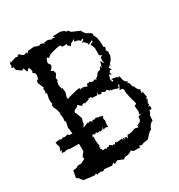

<svg xmlns="http://www.w3.org/2000/svg" viewBox="-146 -689 735 789"><g transform="rotate(-30 222.0 -294.0)"><path d="M135.3 -326.7 139.6 -336.4 139.2 -326.7 143.6 -330.6 185.5 -341.3 202.1 -343.8 204.6 -333.5 208 -342.3 210.9 -335.4 218.3 -341.8 218.8 -336.4 225.6 -337.4Q228 -333 235.4 -333L237.8 -343.8L244.6 -342.3L250 -345.7Q256.8 -339.4 266.1 -339.4L275.9 -343.8L279.3 -335.4L281.7 -343.8Q290.5 -347.2 294.7 -355.7Q298.8 -364.3 313 -366.2L321.8 -380.4L323.2 -368.2L332.5 -398.4L337.9 -385.3L344.7 -382.8L340.3 -389.2L340.8 -408.7L351.1 -413.6L339.8 -419.9V-455.1L331.5 -475.6L344.7 -481.4L345.2 -488.8L324.2 -477.5L325.2 -483.9L313 -497.6L304.2 -499.5L315.9 -507.8L314.5 -514.2L305.2 -507.8Q300.8 -517.1 279.3 -519L284.2 -529.3L264.6 -519.5L258.8 -510.3L248 -518.6L247.6 -526.4L227.1 -525.4L221.2 -534.7Q204.6 -534.2 181.4 -527.1Q158.2 -520 157.7 -512.2L148.9 -519Q141.1 -507.3 141.1 -496.6L149.9 -483.4L143.1 -471.2L135.3 -462.9L145.5 -458.5L149.9 -444.3L138.7 -427.2L141.6 -415.5L137.2 -413.6L134.3 -396.5L138.7 -376L141.6 -380.4L144.5 -358.4ZM151.9 -150.4Q151.4 -145 147.5 -140.1L153.8 -141.6L152.3 -125.5Q152.3 -118.7 153.1 -111.6Q153.8 -104.5 156.2 -96.7L149.9 -92.8L156.2 -88.9L149.9 -84.5L155.8 -81.5L157.7 -73.7L171.9 -75.2L176.8 -69.8L179.2 -76.2L186.5 -74.2L191.4 -80.1L203.1 -71.3L210.4 -73.7L212.4 -67.9L218.8 -78.6L223.1 -73.7L250 -76.2L252.4 -67.9L254.9 -80.1L260.7 -64L260.3 -75.7L269 -72.3L271 -64L277.8 -78.6L284.7 -78.1Q299.3 -78.1 314.9 -86.4L332 -82.5V-94.7L336.4 -88.9V-94.7Q354 -96.2 354 -120.1L371.1 -126.5L357.4 -127.4Q364.3 -129.4 364.7 -140.6L362.3 -166.5Q371.6 -169.4 372.6 -174.3Q360.4 -213.4 357.4 -240.7L360.4 -243.7L352.5 -253.4H341.3L351.1 -273.4L346.7 -277.8L343.3 -263.7L334.5 -263.2Q330.6 -269 309.1 -270V-275.9L302.7 -271.5Q302.2 -279.8 294.9 -281.2L287.1 -276.9L272.5 -284.2L269.5 -277.8L256.8 -280.3L257.8 -292.5L251.5 -281.2L229.5 -282.2L222.7 -288.6L216.8 -286.1L212.4 -290V-283.7L191.4 -277.8L184.6 -281.2Q177.2 -279.3 176.8 -273.4L158.7 -289.1L157.2 -282.7L146 -276.9Q138.2 -275.9 135.7 -265.1L139.6 -259.8L149.9 -230.5Q145 -221.2 145 -211.4Q145 -207 135.3 -194.3Q151.9 -199.2 160.6 -204.6V-200.7L170.4 -203.6Q176.3 -203.6 178.7 -196.8L183.1 -199.2L181.2 -204.1L190.4 -200.7L200.2 -204.6L209.5 -200.2H217.3L216.3 -194.8L220.2 -201.7L222.7 -197.3L227.5 -198.2L229 -193.4L224.6 -188Q224.6 -183.1 226.1 -179.9Q227.5 -176.8 227.5 -174.3Q227.5 -170.9 226.1 -168.7Q224.6 -166.5 224.6 -163.6L225.1 -145.5L214.8 -149.9L203.1 -146L205.1 -158.7L198.7 -147.9L187 -146L184.1 -149.4L175.3 -146L171.4 -151.4L167 -150.4L164.1 -146L157.2 -150.4ZM84 -195.8 82 -216.8 80.1 -224.6 85.9 -251.5 81.5 -256.3 83.5 -271.5 80.1 -294.4 84 -290.5 76.2 -316.9Q69.8 -325.2 69.3 -338.4L73.7 -343.3Q71.3 -352.5 71.3 -361.3Q71.3 -368.7 73.2 -376L77.6 -396L70.3 -389.2L74.2 -406.2L71.3 -415L76.7 -417.5L64.5 -447.8L68.8 -462.4L72.8 -455.6L77.6 -476.6Q77.6 -489.3 66.4 -493.2L69.8 -500.5Q68.4 -513.7 62.5 -520L53.2 -509.3L49.8 -511.7L43.5 -528.3L35.2 -523.4L13.7 -538.6L11.2 -553.2H1L6.3 -561.5L5.4 -573.2Q10.3 -575.7 13.7 -581.5V-574.2L17.6 -577.6L39.6 -584L47.4 -581.5L51.8 -589.8L53.7 -585L55.7 -589.8Q66.9 -575.7 74.7 -575.7L87.4 -579.1L90.3 -571.3L93.8 -579.6L96.7 -581.5L123.5 -584L126.5 -585L130.4 -580.1L132.3 -583.5L135.3 -579.6L152.3 -576.7L150.9 -581.5L166.5 -577.1L168.5 -569.8L169.9 -577.6L188.5 -579.6L205.6 -573.2L210 -576.7L220.2 -571.3L213.4 -582L250 -583.5L267.1 -577.6L271 -571.3L279.3 -571.8L288.6 -560.5L326.2 -544.4Q326.7 -537.1 341.3 -522.5L349.1 -522L347.7 -517.1L354.5 -517.6L363.3 -506.3L358.4 -503.9Q372.6 -488.8 372.6 -449.7V-439.9L378.4 -438L376.5 -427.2L370.6 -422.9L374.5 -423.3L380.9 -412.6L378.4 -407.2L379.4 -397.5Q371.6 -374 361.8 -369.6L359.4 -357.4L357.4 -367.7Q357.4 -358.4 349.1 -357.4L355.5 -340.8L348.1 -345.2L344.2 -338.4L341.8 -339.8L345.7 -324.7L335.9 -331.1L329.6 -312L332.5 -297.9L339.4 -301.3L334 -310.5L359.4 -305.7L361.8 -299.8L366.2 -304.2L370.1 -301.8Q372.1 -281.7 377.7 -275.4Q383.3 -269 389.2 -269L382.8 -261.7L389.2 -260.7L396 -237.8L398.9 -239.3Q406.7 -215.3 417 -215.3Q413.6 -209 413.6 -194.3L419.4 -202.1L424.8 -173.8L417 -169.9L422.9 -166L412.6 -143.6L416 -148.9L417 -141.6L408.7 -136.7L413.1 -135.7L417 -136.7V-123L412.6 -119.6L406.2 -123Q406.2 -111.3 397.5 -102.1L396 -77.6Q377.9 -70.3 372.6 -48.8Q364.3 -48.3 340.8 -20Q310.5 -16.6 309.1 -11.7L297.4 -16.1L295.4 -14.6L298.8 -7.8H267.1L256.3 -16.1Q245.6 -5.9 231.4 -5.4Q217.3 -4.9 216.3 2.4L188.5 -8.8L172.4 0L170.4 -8.8L159.2 0L123.5 -3.9L116.7 1.5L101.6 -3.4L100.6 1L94.2 -1.5L87.4 2.4L86.4 -6.8L79.1 -1.5L53.7 -3.9L26.4 -7.8Q25.4 -13.2 21.7 -14.9Q18.1 -16.6 16.6 -22.5L5.4 -30.3L11.2 -63Q28.8 -64.5 31 -66.9Q33.2 -69.3 39.1 -70.8L56.2 -71.8L74.7 -82Q74.2 -88.9 71.3 -89.8Q76.2 -99.1 86.9 -110.4L86.4 -146L45.9 -146.5L33.2 -149.4Q26.9 -149.4 16.1 -146L12.2 -149.4L7.8 -146L6.3 -148.9L13.2 -159.7L4.9 -156.2L11.2 -175.8L6.8 -188L5.4 -198.7L29.3 -201.7L27.8 -197.8L32.7 -199.2L38.6 -196.8L37.6 -202.1L50.8 -199.7L67.4 -203.1V-197.8Z"/></g></svg>

Font: Truetypewriter PolyglOTT
Style: Regular
Weight: 400
Designer: Sergey Beatoff a.k.a. Sam_T
Version: Version 3.76